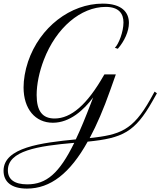

<svg xmlns="http://www.w3.org/2000/svg" viewBox="-20 -806 904 1082"><path d="M644 -531.2C681.2 -574.2 706.5 -628.9 706.5 -676.8C706.5 -736.8 666.5 -785.6 559.1 -785.6C377 -785.6 204.1 -652.8 138.2 -459C121.1 -407.7 112.8 -356.9 112.8 -313.5C112.8 -191.9 178.7 -114.3 277.8 -114.3C375 -114.3 453.1 -187.5 504.9 -256.8L492.2 -223.6C461.4 -143.6 434.1 -76.7 407.2 -20.5C213.4 -1.5 0 24.9 0 156.2C0 217.3 42.5 256.8 131.8 256.8C264.2 256.8 374.5 170.9 474.1 -7.8C671.4 -27.3 740.7 -62 838.9 -235.4L864.3 -280.3L851.1 -289.6L826.2 -244.6C727.5 -70.3 656.7 -46.4 485.4 -27.8C525.4 -102.5 564 -191.9 601.1 -297.4L632.8 -386.7H568.4L564.5 -380.4C470.7 -215.8 380.4 -138.2 287.6 -138.2C219.2 -138.2 186.5 -180.2 186.5 -270.5C186.5 -330.6 201.2 -401.4 227.1 -468.8C296.4 -649.9 435.5 -767.1 575.7 -767.1C651.9 -767.1 675.8 -727.1 675.8 -679.7C675.8 -626.5 649.4 -558.6 627.4 -536.6ZM133.8 232.9C61.5 232.9 24.4 205.1 24.4 153.8C24.4 43.9 191.9 16.6 398.4 -1C314 171.4 241.2 232.9 133.8 232.9Z"/></svg>

Font: Petit Formal Script
Style: Regular
Weight: 400
Designer: Pablo Impallari, Brenda Gallo, Rodrigo Fuenzalida
Foundry: Pablo Impallari, Brenda Gallo, Rodrigo Fuenzalida
Version: Version 1.001